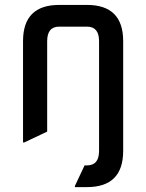

<svg xmlns="http://www.w3.org/2000/svg" viewBox="-20 -557 592 777"><path d="M73.2 19.5V-390.6Q73.2 -537.1 219.7 -537.1H332Q478.5 -537.1 478.5 -390.6V53.7Q478.5 200.2 332 200.2H283.2V195.3L322.3 112.3H332Q380.9 112.3 380.9 53.7V-390.6Q380.9 -449.2 332 -449.2H219.7Q170.9 -449.2 170.9 -390.6V-24.4L78.1 19.5Z"/></svg>

Font: Nova Square
Style: Book
Weight: 400
Version: Version 2.000